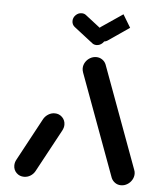

<svg xmlns="http://www.w3.org/2000/svg" viewBox="-51 -749 661 793"><g transform="rotate(5 279.0 -352.0)"><path d="M77.8 0Q59.3 0 46.7 -12.4Q34.1 -24.8 34.1 -43Q34.1 -56.3 41.1 -68.5L136.3 -245.2Q143.7 -257.4 155.9 -264.8Q168.1 -272.2 181.9 -272.2Q200.4 -272.2 213 -259.6Q225.6 -247 225.6 -228.5Q225.6 -216.3 218.5 -203.3L123 -26.7Q115.9 -14.4 103.9 -7.2Q91.9 0 77.8 0ZM532.2 -52.2Q532.2 -38.5 525 -26.5Q517.8 -14.4 505.7 -7.2Q493.7 0 480 0Q466.3 0 455.6 -7.4Q444.8 -14.8 439.6 -26.7L283.7 -450Q280.4 -459.3 280.4 -467Q280.4 -480.7 287.6 -492.6Q294.8 -504.4 306.9 -511.5Q318.9 -518.5 332.6 -518.5Q346.3 -518.5 357.2 -511.1Q368.1 -503.7 373 -491.9L528.9 -68.5Q532.2 -60.7 532.2 -52.2ZM221.5 -658.5Q221.5 -672.6 232 -683.1Q242.6 -693.7 256.7 -693.7Q267.8 -693.7 275.2 -687.4L353 -627Q364.1 -618.9 364.1 -603Q364.1 -588.9 353.3 -578.5Q342.6 -568.1 328.5 -568.1Q317.8 -568.1 310.4 -574.4L232.6 -634.8Q227.4 -638.9 224.4 -645Q221.5 -651.1 221.5 -658.5ZM461.1 -651.1 373.7 -591.1Q365.2 -585.2 354.1 -585.2Q341.5 -585.2 333 -593.7Q324.4 -602.2 324.4 -615.2Q324.4 -624.1 328.7 -631.7Q333 -639.3 340 -644.1L428.9 -704.4Z"/></g></svg>

Font: 26F Galaxy Sans Extra Bold
Style: Italic
Weight: 800
Italic angle: -5°
Designer: C₂₉H₂₅N₃O₅
Version: Version 1.200